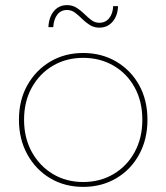

<svg xmlns="http://www.w3.org/2000/svg" viewBox="-20 -727 650 750"><path d="M305 3Q233 3 176.5 -30.5Q120 -64 87 -123.5Q54 -183 54 -259Q54 -336 87 -394.5Q120 -453 176.5 -486.5Q233 -520 305 -520Q377 -520 434 -486.5Q491 -453 523.5 -394.5Q556 -336 556 -259Q556 -183 523.5 -123.5Q491 -64 434 -30.5Q377 3 305 3ZM305 -16Q371 -16 423.5 -47Q476 -78 506 -133Q536 -188 536 -259Q536 -331 506 -385.5Q476 -440 423.5 -470.5Q371 -501 305 -501Q239 -501 187 -470.5Q135 -440 104.5 -385.5Q74 -331 74 -259Q74 -188 104.5 -133Q135 -78 187 -47Q239 -16 305 -16ZM368 -619Q347 -619 330.5 -629.5Q314 -640 300.5 -653.5Q287 -667 273 -677.5Q259 -688 242 -688Q218 -688 204 -670Q190 -652 188 -621H169Q171 -660 190.5 -683.5Q210 -707 242 -707Q263 -707 279.5 -696.5Q296 -686 309.5 -672.5Q323 -659 337 -648.5Q351 -638 368 -638Q392 -638 406.5 -656Q421 -674 422 -703H441Q440 -666 420 -642.5Q400 -619 368 -619Z"/></svg>

Font: Montserrat Thin Thin
Style: Regular
Weight: 250
Version: Version 9.000